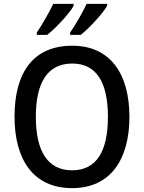

<svg xmlns="http://www.w3.org/2000/svg" viewBox="-20 -961 743 991"><path d="M533 -931V-941H427C409 -901 371 -835 342 -793V-781H397C441 -816 512 -893 533 -931ZM360 -931V-941H255C236 -901 199 -836 170 -793V-781H224C271 -819 339 -892 360 -931ZM648 -358C648 -576 552 -725 353 -725C152 -725 55 -587 55 -359C55 -142 148 10 352 10C552 10 648 -140 648 -358ZM165 -358C165 -533 224 -633 353 -633C479 -633 537 -534 537 -358C537 -181 479 -82 352 -82C225 -82 165 -182 165 -358Z"/></svg>

Font: Noto Sans Lao Looped SemiCondensed Medium
Style: Regular
Weight: 500
Width: 4
Designer: Mark Frömberg, Ben Mitchell
Foundry: The Fontpad Ltd
Version: Version 1.002